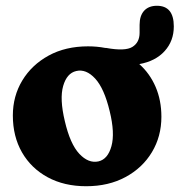

<svg xmlns="http://www.w3.org/2000/svg" viewBox="-20 -634 622 665"><path d="M285 -473.5Q316 -473.5 344.5 -468H347.5Q413.5 -456 438.5 -471.5Q463.5 -487 463.5 -520.5V-548Q463.5 -579.5 479.2 -596.8Q495 -614 523.5 -614Q582 -614 582 -542.5Q582 -492 550.2 -457Q518.5 -422 462.5 -412Q499 -379.5 519 -333Q539 -286.5 539 -229.5Q539 -161.5 506.2 -107Q473.5 -52.5 414.8 -20.8Q356 11 278.5 11Q202.5 11 145.2 -20Q88 -51 56.2 -106.2Q24.5 -161.5 24.5 -234Q24.5 -301 57.2 -355.2Q90 -409.5 148.5 -441.5Q207 -473.5 285 -473.5ZM321 -75Q353.5 -82.5 366 -127.8Q378.5 -173 360 -248.5Q341 -328 309.5 -362Q278 -396 244 -388Q211.5 -380.5 198.8 -336.2Q186 -292 204.5 -214.5Q223 -135 254.8 -101.2Q286.5 -67.5 321 -75Z"/></svg>

Font: Fraunces 72pt S100
Style: Bold
Weight: 700
Version: Version 1.000; ttfautohint (v1.8.3)